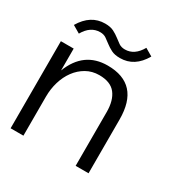

<svg xmlns="http://www.w3.org/2000/svg" viewBox="-147 -747 840 869"><g transform="rotate(30 273.0 -312.5)"><path d="M431.2 0H363.8V-280.8Q363.8 -341.8 337.4 -375.5Q311 -409.2 252 -409.2Q214.8 -409.2 184.8 -392.1Q154.8 -375 133.8 -346.4Q112.8 -317.9 101.8 -281Q90.8 -244.1 90.8 -204.1V0H23.9V-455.1H90.8V-340.8Q139.2 -465.8 263.2 -465.8Q431.2 -465.8 431.2 -280.8ZM413.1 -599.6Q369.1 -522.5 293 -522.5Q265.1 -522.5 247.6 -531.5Q230 -540.5 216.6 -551Q203.1 -561.5 189.9 -570.6Q176.8 -579.6 158.2 -579.6Q107.9 -579.6 77.1 -525.4L38.1 -548.3Q83 -624.5 158.2 -624.5Q186 -624.5 203.6 -615.5Q221.2 -606.4 234.6 -595.9Q248 -585.4 261 -576.4Q273.9 -567.4 293 -567.4Q342.8 -567.4 374 -622.6Z"/></g></svg>

Font: Anonymous Pro
Style: Regular
Weight: 400
Monospace: yes
Designer: Mark Simonson
Version: Version 1.003